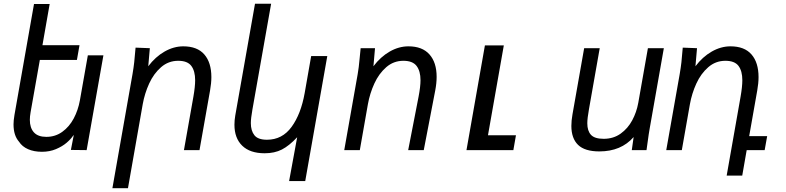

<svg xmlns="http://www.w3.org/2000/svg" viewBox="-20 -810 4240 1036"><path d="M82.5 -45.5Q53 -79 53 -139Q53 -159.5 58 -189.5L163.5 -788.5H248L209 -566H409L395 -486.5H195L145 -204Q141 -181 141 -163.5Q141 -120 163 -95.8Q185 -71.5 230 -71.5Q278.5 -71.5 316.2 -98.8Q354 -126 377.8 -170.8Q401.5 -215.5 411 -268L454 -511.5H538L447.5 0L362.5 -1L378 -81L375 -78.5Q362.5 -59.5 339.5 -39.8Q316.5 -20 282.2 -5.5Q248 9 206.5 9Q163.5 9 131.5 -5Q99.5 -19 82.5 -45.5Z M711.5 -553 788.5 -550 780 -452.5Q818.5 -503.5 868 -531.8Q917.5 -560 969 -560Q1044.5 -560 1082.5 -516.2Q1120.5 -472.5 1120.5 -394Q1120.5 -361.5 1113.5 -322L1056.5 0H972.5L1023.5 -288Q1033 -342.5 1033 -377Q1033 -427 1012.2 -454.5Q991.5 -482 941.5 -482Q889 -482 849.2 -447.5Q809.5 -413 785 -359.5Q760.5 -306 750 -247L670.5 205.5H586.5L695 -410Q701 -445 704.2 -474Q707.5 -503 711.5 -553Z M1408 17Q1329 17 1287 -23.8Q1245 -64.5 1245 -137Q1245 -161 1249.5 -187L1356 -790H1443L1342 -219Q1333.5 -171 1333.5 -145.5Q1333.5 -104.5 1352.8 -80.2Q1372 -56 1420.5 -56Q1503 -56 1553.5 -125.5Q1604 -195 1624 -308L1659 -507.5H1746L1627 167H1540L1583.5 -69.5Q1540.5 -23.5 1501 -3.2Q1461.5 17 1408 17Z M1920.5 -494.5Q1924 -532 1926 -550H2003.5L1995 -452.5Q2033.5 -503.5 2082.8 -531.8Q2132 -560 2184 -560Q2258.5 -560 2297.2 -516.5Q2336 -473 2336 -395.5Q2336 -361 2328.5 -322L2266.5 0H2182.5L2238.5 -288Q2249 -343 2249 -377Q2249 -426.5 2227.8 -454.2Q2206.5 -482 2156.5 -482Q2104 -482 2064.2 -447.5Q2024.5 -413 2000 -359.5Q1975.5 -306 1965 -247L1921.5 0H1837.5L1910 -410Q1916 -443.5 1920.5 -494.5Z M2596.5 -565H2698.5L2613 -80H2764L2750 0H2497Z M3063 -130.5Q3063 -159.5 3069 -193L3132 -550H3216L3158 -221Q3149 -171.5 3149 -144.5Q3149 -104 3168.8 -82.5Q3188.5 -61 3237.5 -61Q3290 -61 3329 -89Q3368 -117 3391.5 -161Q3415 -205 3424 -255L3476 -550H3562L3485.5 -116Q3481 -92 3474 -39.5L3468.5 0H3389L3399 -70.5Q3331.5 7 3214 7Q3135.5 7 3099.2 -28.2Q3063 -63.5 3063 -130.5Z M3664 -553 3741 -550 3732.5 -452.5Q3771 -503.5 3820.5 -531.8Q3870 -560 3921.5 -560Q3997 -560 4035 -516.2Q4073 -472.5 4073 -394Q4073 -361.5 4066 -322L4022.5 -75.5H4119.5L4106 0H4009L3985 137.5H3901L3976 -288Q3985.5 -342.5 3985.5 -377Q3985.5 -427 3964.8 -454.5Q3944 -482 3894 -482Q3841.5 -482 3801.8 -447.5Q3762 -413 3737.5 -359.5Q3713 -306 3702.5 -247L3659 0H3575L3647.5 -410Q3653.5 -445 3656.8 -474Q3660 -503 3664 -553Z"/></svg>

Font: JuliaMono Italic
Style: Regular
Weight: 400
Italic angle: -9°
Monospace: yes
Designer: cormullion
Foundry: corm
Version: Version 0.049; ttfautohint (v1.8.4)